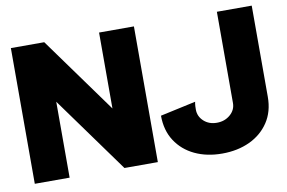

<svg xmlns="http://www.w3.org/2000/svg" viewBox="-77 -858 1505 1007"><g transform="rotate(-10 675.5 -354.5)"><path d="M211.9 -722.7 503.9 -318.4V-722.7H689.5V0H511.7L219.7 -404.3V0H34.2V-722.7ZM937 -277.8Q937 -277.8 935.3 -268.1Q933.6 -258.3 933.6 -236.8Q933.6 -200.2 961.2 -174.8Q988.8 -149.4 1030.8 -149.4Q1072.8 -149.4 1102.1 -174.8Q1131.3 -200.2 1131.3 -236.8V-722.7H1316.9V-236.8Q1316.9 -158.7 1279.5 -102.3Q1242.2 -45.9 1177.5 -15.6Q1112.8 14.6 1030.8 14.6Q948.7 14.6 885 -15.6Q821.3 -45.9 784.7 -102.3Q748 -158.7 748 -236.8Z"/></g></svg>

Font: Giphurs Black
Style: Regular
Weight: 900
Version: Version 0.920; ttfautohint (v1.8.4.7-5d5b)